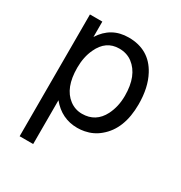

<svg xmlns="http://www.w3.org/2000/svg" viewBox="-132 -508 684 725"><g transform="rotate(30 210.0 -145.5)"><path d="M54 120V-411H108V-344Q149 -409 225 -409Q315 -409 356 -332Q383 -282 383 -209Q383 -101 320 -49Q293 -26 257 -19Q242 -16 226 -16Q158 -16 113 -71V120ZM215 -355Q157 -355 130 -296Q113 -260 113 -213Q113 -125 161 -89Q185 -71 215 -71Q275 -71 303 -126Q322 -164 322 -211Q322 -299 272 -337Q248 -355 215 -355Z"/></g></svg>

Font: Ekushey Sumon
Style: Regular
Weight: 400
Designer: Al Mamun Sumon
Foundry: Al Mamun Sumon
Version: Version 1.0